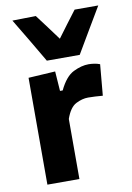

<svg xmlns="http://www.w3.org/2000/svg" viewBox="-87 -828 609 883"><g transform="rotate(-10 217.5 -386.5)"><path d="M61.5 0V-499L187 -506.5L193.5 -414.5H206Q235 -475.5 272.8 -494Q310.5 -512.5 344 -512.5Q355 -512.5 369.2 -510.5Q383.5 -508.5 396.5 -503.5L383.5 -358.5Q364 -360 348.5 -361Q333 -362 315.5 -362Q287.5 -362 258.2 -347Q229 -332 211 -280.5V0ZM158 -562Q126.5 -615 96 -667.5Q65 -719.5 34 -771L143.5 -773Q166 -742.5 189 -712.5Q211.5 -682 234.5 -651Q257 -681.5 279.5 -711.5Q302 -741 324.5 -771H435Q404.5 -719.5 373.5 -667.2Q342.5 -615 311.5 -562Z"/></g></svg>

Font: Heraclito
Style: Bold
Weight: 700
Designer: Kostas Bartsokas (font) & Cristiano Sobral (main changes)
Foundry: Kostas Bartsokas (font) & Cristiano Sobral (main changes)
Version: Version 1.00;July 8, 2020;FontCreator 13.0.0.2655 64-bit